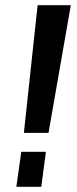

<svg xmlns="http://www.w3.org/2000/svg" viewBox="-20 -720 298 740"><path d="M253 -700 167 -208H72L125 -700ZM157 -135 139 0H43L62 -135Z"/></svg>

Font: Pathway Extreme Condensed SemiBold
Style: Italic
Weight: 600
Width: 3
Italic angle: -8°
Version: Version 1.001;gftools[0.9.26]